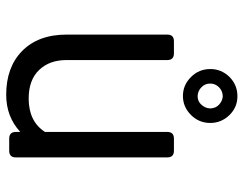

<svg xmlns="http://www.w3.org/2000/svg" viewBox="-104 -680 794 626"><g transform="rotate(90 293.0 -367.0)"><path d="M293.5 -696.3Q276.4 -695.8 264.6 -684.1Q252.4 -671.9 252.4 -655.3Q252.4 -638.7 264.2 -627Q275.9 -615.2 293 -614.3Q310.5 -614.3 321.3 -626.5Q333 -639.2 333.5 -655.3Q333 -673.3 321.3 -684.1Q308.6 -695.8 293.5 -696.3ZM293.9 -744.1Q329.6 -744.1 355 -718.3Q380.9 -691.4 380.9 -655.8Q380.9 -618.7 355 -592.8Q328.6 -566.4 293 -566.4Q257.3 -566.4 231 -592.8Q205.1 -618.7 205.1 -655.8Q205.1 -691.9 231 -718.3Q256.8 -744.1 293.9 -744.1ZM471.2 0H432.1Q410.2 0 410.2 -21.5V-36.1Q360.4 9.8 289.1 9.8Q199.7 9.8 147 -41.5Q92.8 -94.2 92.8 -187V-515.6Q92.8 -537.1 114.7 -537.1H153.8Q175.8 -537.1 175.8 -515.6V-187Q175.8 -131.3 208 -97.7Q240.7 -63.5 301.3 -63.5Q376 -63.5 410.2 -116.7V-515.6Q410.2 -537.1 432.1 -537.1H471.2Q493.2 -537.1 493.2 -515.6V-21.5Q493.2 0 471.2 0Z"/></g></svg>

Font: Simply Mono
Style: Book
Weight: 400
Designer: Wojciech Kalinowski "wmk69" (wmk69@o2.pl)
Foundry: Wojciech Kalinowski "wmk69" (wmk69@o2.pl)
Version: Version 1.0.0